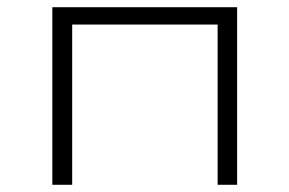

<svg xmlns="http://www.w3.org/2000/svg" viewBox="-20 -512 802 532"><path d="M125 0V-492H637V0H583V-444H180V0Z"/></svg>

Font: Nunito Sans 7pt Expanded ExtraLight
Style: Regular
Weight: 250
Width: 7
Designer: Vernon Adams
Foundry: Vernon Adams
Version: Version 3.101;gftools[0.9.27]